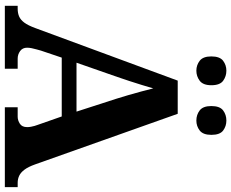

<svg xmlns="http://www.w3.org/2000/svg" viewBox="-101 -854 955 793"><g transform="rotate(90 376.5 -457.5)"><path d="M4 0V-53H16Q34 -53 48 -59Q62 -65 73.5 -80.5Q85 -96 96 -126L313 -714H450L659 -125Q669 -97 680.5 -81.5Q692 -66 705.5 -59.5Q719 -53 735 -53H753V0H423V-53H462Q477 -53 491 -62Q505 -71 505 -92Q505 -100 503.5 -108Q502 -116 500 -123Q498 -130 496 -135L461 -235H218L189 -149Q187 -141 184 -131Q181 -121 179 -110.5Q177 -100 177 -92Q177 -73 191 -63Q205 -53 222 -53H264V0ZM239 -296H441L388 -460Q381 -483 373 -509.5Q365 -536 358 -563Q351 -590 345 -613Q339 -592 331 -566Q323 -540 314.5 -514Q306 -488 298 -465ZM478 -791Q454 -791 436 -804.8Q418 -818.6 418 -852.7Q418 -888 436 -901.5Q454 -915 478 -915Q501 -915 519 -901.7Q537 -888.4 537 -853Q537 -818.7 519 -804.8Q501 -791 478 -791ZM272 -791Q249 -791 231 -804.8Q213 -818.6 213 -852.7Q213 -888 231 -901.5Q249 -915 272 -915Q295 -915 313.5 -901.7Q332 -888.4 332 -853Q332 -818.7 313.5 -804.8Q295 -791 272 -791Z"/></g></svg>

Font: Noto Serif Armenian
Style: Regular
Weight: 400
Designer: Monotype Design Team
Foundry: Monotype Imaging Inc.
Version: Version 2.007